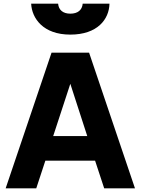

<svg xmlns="http://www.w3.org/2000/svg" viewBox="-20 -1034 772 1054"><path d="M366 -844C515 -844 579 -928 581 -1014H434C431 -979 407 -959 366 -959C326 -959 302 -979 299 -1014H151C155 -933 217 -844 366 -844ZM179 0 229 -152H502L552 0H721L469 -745H263L11 0ZM272 -287 366 -574 459 -287Z"/></svg>

Font: Plus Jakarta Sans ExtraBold
Style: Regular
Weight: 800
Designer: Gumpita Rahayu
Foundry: Tokotype
Version: Version 2.071;gftools[0.9.30]